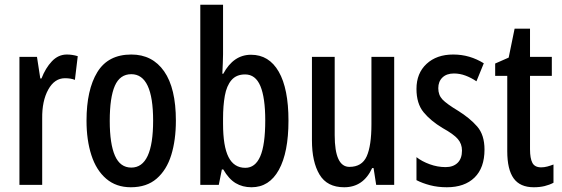

<svg xmlns="http://www.w3.org/2000/svg" viewBox="-20 -780 2370 810"><path d="M262 -550Q285 -550 308 -543L296 -443Q279 -450 254 -450Q210 -450 183.5 -402Q157 -354 158 -280V0H62V-540H136L150 -449H155Q172 -493 199 -521.5Q226 -550 262 -550Z M722 -271Q722 -189 702.5 -126Q683 -63 641 -26.5Q599 10 532 10Q470 10 428 -26Q386 -62 365.5 -125.5Q345 -189 345 -271Q345 -401 390.5 -475.5Q436 -550 534 -550Q623 -550 672.5 -479Q722 -408 722 -271ZM443 -270Q443 -173 465 -123Q487 -73 534 -73Q626 -73 626 -271Q626 -467 534 -467Q486 -467 464.5 -418Q443 -369 443 -270Z M921 -551Q921 -535 920 -514.5Q919 -494 918 -469H922Q965 -549 1039 -549Q1115 -549 1156 -477.5Q1197 -406 1197 -271Q1197 -137 1156.5 -63.5Q1116 10 1041 10Q1003 10 974 -7.5Q945 -25 922 -65H916L903 0H825V-760H921ZM1014 -466Q977 -466 956.5 -442Q936 -418 928.5 -376Q921 -334 921 -280V-258Q921 -163 944 -117.5Q967 -72 1015 -72Q1057 -72 1078 -120.5Q1099 -169 1099 -272Q1099 -368 1078.5 -417Q1058 -466 1014 -466Z M1643 -540V0H1567L1556 -71H1550Q1513 10 1432 10Q1360 10 1328 -43.5Q1296 -97 1296 -188V-540H1392V-210Q1392 -76 1454 -76Q1507 -76 1527 -120.5Q1547 -165 1547 -256V-540Z M2024 -149Q2024 -72 1982 -31Q1940 10 1865 10Q1827 10 1794.5 1.5Q1762 -7 1737 -20V-117Q1760 -99 1793 -87Q1826 -75 1860 -75Q1892 -75 1910.5 -93Q1929 -111 1929 -145Q1929 -173 1911.5 -193.5Q1894 -214 1847 -240Q1797 -270 1767 -306.5Q1737 -343 1737 -405Q1737 -471 1779.5 -510.5Q1822 -550 1892 -550Q1928 -550 1960 -540.5Q1992 -531 2021 -513L1990 -437Q1968 -452 1944 -461Q1920 -470 1895 -470Q1864 -470 1846.5 -453Q1829 -436 1829 -408Q1829 -379 1846.5 -360.5Q1864 -342 1912 -313Q1962 -282 1993 -246.5Q2024 -211 2024 -149Z M2263 -74Q2276 -74 2289 -77.5Q2302 -81 2315 -86V-9Q2298 0 2277.5 5Q2257 10 2232 10Q2174 10 2147 -27.5Q2120 -65 2120 -142V-460H2069V-512L2126 -537L2151 -659H2216V-540H2308V-460H2216V-150Q2216 -112 2226 -93Q2236 -74 2263 -74Z"/></svg>

Font: Noto Sans Thai Looped ExtraCondensed Medium
Style: Regular
Weight: 500
Width: 2
Designer: Sasikarn Vongin, Ben Mitchell
Foundry: The Fontpad Ltd
Version: Version 1.001; ttfautohint (v1.8.4.7-5d5b)